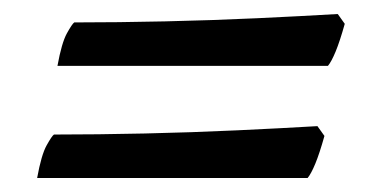

<svg xmlns="http://www.w3.org/2000/svg" viewBox="-20 -417 530 274"><path d="M62 -323Q68 -356 75.5 -369.5Q83 -383 86 -385Q148 -385 215.5 -386.5Q283 -388 347 -391Q411 -394 462 -397L472 -383Q465 -358 459 -343.5Q453 -329 448 -323ZM33 -163Q39 -196 46.5 -209.5Q54 -223 57 -225Q119 -225 186.5 -226.5Q254 -228 318 -231Q382 -234 433 -237L443 -223Q436 -198 430 -183.5Q424 -169 419 -163Z"/></svg>

Font: Texturina Medium 12pt
Style: Bold Italic
Weight: 700
Italic angle: -11°
Version: Version 1.002